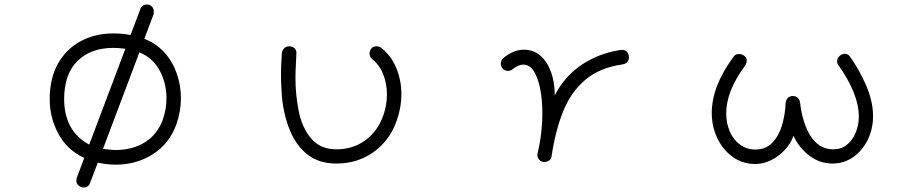

<svg xmlns="http://www.w3.org/2000/svg" viewBox="-20 -650 4040 850"><path d="M352 180Q338 180 328 171.5Q318 163 318 149Q318 146 318.5 143Q319 140 320 137L353 49Q277 14 238.5 -57.5Q200 -129 200 -211Q200 -303 236.5 -368Q273 -433 337 -467.5Q401 -502 482 -502Q500 -502 519.5 -500.5Q539 -499 558 -495L601 -609Q607 -630 631 -630Q644 -630 652.5 -621Q661 -612 661 -598Q661 -591 660 -587L619 -478Q673 -457 709 -416.5Q745 -376 763 -323.5Q781 -271 781 -215Q781 -157 761 -100Q730 -14 657 32.5Q584 79 493 79Q454 79 413 70L379 159Q375 171 367.5 175.5Q360 180 352 180ZM375 -10 535 -434Q521 -436 508 -437Q495 -438 482 -438Q382 -438 323 -380Q264 -322 264 -211Q264 -141 292 -90Q320 -39 375 -10ZM436 9Q451 11 465.5 12.5Q480 14 493 14Q566 14 620.5 -19.5Q675 -53 700 -118Q717 -166 717 -215Q717 -282 686.5 -338.5Q656 -395 597 -418Z M1469 74Q1393 74 1342.5 35Q1292 -4 1264 -71.5Q1236 -139 1228 -222Q1227 -240 1225.5 -266Q1224 -292 1224 -320Q1224 -348 1225.5 -374Q1227 -400 1228 -417Q1230 -428 1238.5 -436.5Q1247 -445 1260 -445Q1276 -445 1285 -435.5Q1294 -426 1292 -410Q1291 -382 1289.5 -355.5Q1288 -329 1288 -304Q1288 -267 1291.5 -232Q1295 -197 1302 -161Q1316 -87 1356.5 -38Q1397 11 1469 11Q1543 11 1597.5 -29Q1652 -69 1677 -139Q1685 -162 1689 -185.5Q1693 -209 1693 -232Q1693 -279 1676.5 -321Q1660 -363 1627 -389Q1616 -399 1616 -413Q1616 -424 1623 -434Q1631 -445 1646 -445Q1659 -445 1668 -438Q1714 -401 1735.5 -346.5Q1757 -292 1757 -233Q1757 -175 1737 -118Q1707 -30 1635.5 22Q1564 74 1469 74Z M2390 67Q2375 67 2366.5 56.5Q2358 46 2359 32Q2370 -12 2375.5 -58.5Q2381 -105 2381 -150Q2381 -208 2371.5 -256.5Q2362 -305 2343.5 -334.5Q2325 -364 2296 -364Q2276 -364 2250 -344Q2239 -336 2229 -336Q2214 -336 2205 -347Q2197 -357 2197 -368Q2197 -382 2207 -392Q2253 -430 2299 -430Q2342 -430 2372.5 -403.5Q2403 -377 2419.5 -331Q2436 -285 2436 -228Q2480 -313 2555.5 -363.5Q2631 -414 2728 -429Q2758 -432 2764 -402Q2767 -371 2737 -365Q2635 -351 2571 -296.5Q2507 -242 2472.5 -155.5Q2438 -69 2422 41Q2421 52 2412.5 59.5Q2404 67 2390 67Z M3324 76Q3267 76 3223.5 44.5Q3180 13 3155.5 -38.5Q3131 -90 3131 -150Q3131 -268 3227 -398Q3235 -411 3252 -411Q3263 -411 3272 -405Q3286 -397 3286 -381Q3286 -372 3279 -360Q3195 -247 3195 -148Q3195 -104 3211 -67.5Q3227 -31 3256.5 -9.5Q3286 12 3324 12Q3370 12 3399 -18Q3428 -48 3442 -95.5Q3456 -143 3458 -194Q3460 -211 3469.5 -218Q3479 -225 3489 -225Q3505 -225 3513 -215.5Q3521 -206 3522 -195Q3528 -141 3545.5 -94Q3563 -47 3593.5 -18Q3624 11 3670 11Q3704 11 3729 -9Q3754 -29 3768 -62Q3782 -95 3782 -134Q3782 -185 3759 -242Q3736 -299 3692 -361Q3686 -369 3686 -378Q3686 -394 3700 -405Q3710 -412 3720 -412Q3735 -412 3744 -398Q3785 -340 3815 -270.5Q3845 -201 3845 -136Q3845 -78 3821 -30Q3797 18 3756.5 46Q3716 74 3665 74Q3609 74 3563 39Q3517 4 3493 -49Q3481 -15 3454.5 13.5Q3428 42 3394 59Q3360 76 3324 76Z"/></svg>

Font: Hachi Maru Pop
Style: Regular
Weight: 400
Designer: Nontynet
Foundry: Nontynet
Version: Version 1.300